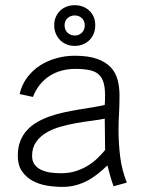

<svg xmlns="http://www.w3.org/2000/svg" viewBox="-20 -713 565 742"><path d="M189.5 -615.2Q189.5 -632.8 195.6 -647Q201.7 -661.1 212.2 -671.4Q222.7 -681.6 237.3 -687.3Q252 -692.9 269 -692.9Q286.1 -692.9 300.5 -687.3Q314.9 -681.6 325.7 -671.4Q336.4 -661.1 342.3 -647Q348.1 -632.8 348.1 -615.2Q348.1 -597.7 342.3 -583.3Q336.4 -568.8 325.7 -558.1Q314.9 -547.4 300.5 -541.5Q286.1 -535.6 269 -535.6Q252 -535.6 237.3 -541.5Q222.7 -547.4 212.2 -558.1Q201.7 -568.8 195.6 -583.3Q189.5 -597.7 189.5 -615.2ZM229.5 -615.2Q229.5 -598.1 240.7 -586.9Q252 -575.7 269 -575.7Q285.6 -575.7 296.6 -586.9Q307.6 -598.1 307.6 -615.2Q307.6 -631.8 296.6 -642.6Q285.6 -653.3 269 -653.3Q252 -653.3 240.7 -642.6Q229.5 -631.8 229.5 -615.2ZM418.9 6.8Q411.6 -12.7 406 -33Q400.4 -53.2 395 -73.7Q376.5 -55.7 356.9 -40.3Q337.4 -24.9 316.2 -13.9Q294.9 -2.9 271.2 3.2Q247.6 9.3 220.7 9.3Q191.4 9.3 160.9 4.2Q130.4 -1 105.5 -14.6Q80.6 -28.3 64.7 -51.5Q48.8 -74.7 48.8 -110.8Q48.8 -143.1 58.3 -167.5Q67.9 -191.9 84.7 -210.2Q101.6 -228.5 124.3 -241.5Q147 -254.4 172.9 -263.4Q198.7 -272.5 226.8 -278.6Q254.9 -284.7 282.7 -289.3Q310.5 -293.9 336.7 -298.1Q362.8 -302.2 384.8 -307.6Q387.7 -350.1 383.8 -377.2Q379.9 -404.3 366.9 -419.7Q354 -435.1 330.6 -440.9Q307.1 -446.8 271 -446.8Q243.7 -446.8 218.8 -440.2Q193.8 -433.6 172.6 -420.2Q151.4 -406.7 134.5 -386.2Q117.7 -365.7 107.4 -338.4L55.7 -349.6Q64.5 -386.2 85.2 -413.8Q106 -441.4 134.8 -460Q163.6 -478.5 198 -488Q232.4 -497.6 268.1 -497.6Q321.3 -497.6 355 -485.6Q388.7 -473.6 408 -452.9Q427.2 -432.1 434.6 -404.1Q441.9 -376 441.9 -343.8Q441.9 -324.2 441.4 -308.6Q440.9 -293 440.2 -278.1Q439.5 -263.2 438.7 -247.3Q438 -231.4 438 -211.4Q438 -161.1 444.3 -108.4Q450.7 -55.7 470.2 -7.3ZM384.8 -254.4Q363.3 -250 334 -246.3Q304.7 -242.7 273.4 -237.1Q242.2 -231.4 211.9 -222.7Q181.6 -213.9 157.7 -199.5Q133.8 -185.1 118.9 -163.3Q104 -141.6 104 -110.8Q104 -89.8 114 -76.7Q124 -63.5 140.1 -56.2Q156.2 -48.8 176.3 -46.1Q196.3 -43.5 216.3 -43.5Q245.1 -43.5 269.8 -50.8Q294.4 -58.1 315.7 -70.6Q336.9 -83 354.5 -99.4Q372.1 -115.7 386.2 -133.3Z"/></svg>

Font: SaysetthaMai
Style: Regular
Weight: 400
Designer: John M. Durdin
Foundry: Lao Script for Windows
Version: Version 1.101